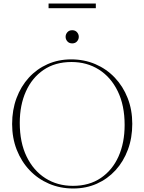

<svg xmlns="http://www.w3.org/2000/svg" viewBox="-20 -1063 822 1093"><path d="M385 -725Q459.5 -725 523 -697.8Q586.5 -670.5 633.5 -621Q680.5 -571.5 706.8 -504.5Q733 -437.5 733 -358Q733 -278 708 -210.8Q683 -143.5 637.8 -94Q592.5 -44.5 531.2 -17.2Q470 10 397 10Q322.5 10 259 -17.2Q195.5 -44.5 148.5 -94Q101.5 -143.5 75.2 -210.5Q49 -277.5 49 -357Q49 -437 74 -504.2Q99 -571.5 144.2 -621Q189.5 -670.5 251 -697.8Q312.5 -725 385 -725ZM395 -5Q488 -5 554 -49.8Q620 -94.5 654.8 -172.5Q689.5 -250.5 689.5 -351.5Q689.5 -463 650.5 -543.2Q611.5 -623.5 543.2 -666.8Q475 -710 387 -710Q294 -710 228.2 -665.2Q162.5 -620.5 127.5 -542.5Q92.5 -464.5 92.5 -363.5Q92.5 -252 131.5 -171.8Q170.5 -91.5 238.8 -48.2Q307 -5 395 -5ZM391 -816Q373.5 -816 363.5 -827.5Q353.5 -839 353.5 -853.5Q353.5 -868 363.5 -879.5Q373.5 -891 391 -891Q408.5 -891 418.5 -879.5Q428.5 -868 428.5 -853.5Q428.5 -839 418.5 -827.5Q408.5 -816 391 -816ZM256.5 -1016.5V-1043H525.5V-1016.5Z"/></svg>

Font: Newsreader 72pt ExtraLight
Style: Regular
Weight: 275
Designer: Hugues Gentile
Foundry: Production Type
Version: Version 1.003; ttfautohint (v1.8.3)